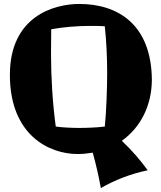

<svg xmlns="http://www.w3.org/2000/svg" viewBox="-20 -755 816 971"><path d="M748 -353C745 -630 578 -735 381 -735C255 -735 30 -674 30 -376C30 -73 227 24 373 24C399 24 424 21 449 17C465 75 479 134 490 196C560 156 638 125 727 106C689 54 646 4 596 -43C691 -110 748 -222 748 -353ZM510 -115C472 -110 417 -108 381 -108C348 -108 295 -110 262 -115C246 -233 238 -363 238 -484C238 -511 239 -578 239 -607C297 -618 374 -624 432 -624C451 -624 490 -624 510 -622C518 -548 522 -463 522 -388C522 -310 518 -193 510 -115Z"/></svg>

Font: Galindo
Style: Regular
Weight: 400
Designer: Astigmatic (AOETI)
Foundry: Astigmatic (AOETI)
Version: Version 1.000